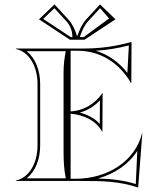

<svg xmlns="http://www.w3.org/2000/svg" viewBox="-20 -820 725 870"><path d="M328.9 -658C320.3 -684.2 308.3 -711.7 288.8 -732.8L226.9 -800L156.7 -732.5L296.9 -640H363.1L503.3 -732.5L433.1 -800L371.2 -732.8C351.7 -711.7 339.7 -684.2 331.1 -658ZM359.5 -652H341.8L342.5 -654.2C350.9 -679.7 362.4 -705.6 380 -724.7L433.6 -782.9L474.2 -736.3ZM300.5 -652 175.8 -734.3 226.4 -782.9 280 -724.7C298.9 -704.2 307.7 -680.1 308.2 -652ZM300 -315V-590H332C435 -590 521.7 -534.5 574 -443H575L576 -630C499.3 -608.7 431.7 -600 352 -600H52V-598C113.6 -584.8 150 -517.2 150 -440V-160C150 -82.8 113.6 -15.2 52 -2V0H352C442.9 0 521.4 1 606 30L625 -217H624C592.4 -89.3 467.2 -10 322 -10H300V-305C361.9 -298.5 415.1 -273.9 443 -223H444L445 -398H444C409.1 -348.3 359.9 -318.9 300 -315ZM278 -12H100.8C141 -43.4 162 -99.6 162 -160V-440C162 -500.8 140 -557.4 100.8 -588H278C271.3 -554.3 268 -524.3 268 -490V-140C268 -94.7 269.2 -56.2 278 -12ZM341.6 -309.8C376.8 -319.5 407.6 -338.8 432.8 -365.3L432.2 -258.5C407.8 -284.9 376.8 -300.7 341.6 -309.8ZM423.6 -11.2C498.9 -31.8 563.1 -75.7 602.2 -136.3L595.2 13.9C536.6 -4.2 481.8 -9.5 423.6 -11.2ZM414.3 -590C464.9 -593.3 512.9 -601.1 563.9 -614.3L557.2 -489.7C519.3 -538.2 470.7 -572.6 414.3 -590Z"/></svg>

Font: Sortefax
Style: Medium
Weight: 500
Designer: gluk
Foundry: gluk
Version: Version 0.261